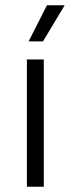

<svg xmlns="http://www.w3.org/2000/svg" viewBox="-20 -708 268 728"><path d="M82 0V-482.5H146V0ZM158 -688H224.5V-687L143 -551H89V-552Z"/></svg>

Font: Anek Gujarati SemiExpanded Light
Style: Regular
Weight: 300
Width: 6
Designer: Mrunmayee Ghaisas (Gujarati), Yesha Goshar (Latin)
Foundry: Ek Type
Version: Version 1.003